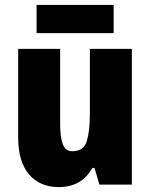

<svg xmlns="http://www.w3.org/2000/svg" viewBox="-20 -752 611 782"><path d="M517 -553V0H385L365 -68H356Q313 10 219 10Q143 10 98.5 -41.5Q54 -93 54 -193V-553H225V-248Q225 -192 236 -164Q247 -136 274 -136Q321 -136 333.5 -177Q346 -218 346 -289V-553ZM443 -732V-617H129V-732Z"/></svg>

Font: Noto Sans Thai Cond Blk
Style: Regular
Weight: 900
Width: 3
Designer: Monotype Design Team
Foundry: Monotype Imaging Inc.
Version: Version 2.002; ttfautohint (v1.8.4.7-5d5b)